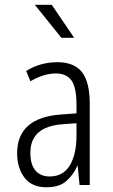

<svg xmlns="http://www.w3.org/2000/svg" viewBox="-20 -770 469 799"><path d="M298.3 -206.1V-257.3L240.2 -252.9Q173.3 -248 139.9 -218.5Q106.4 -189 106.4 -133.8Q106.4 -85 127.7 -60.3Q148.9 -35.6 186.5 -35.6Q242.2 -35.6 270.5 -81.5Q298.3 -127.9 298.3 -206.1ZM150.4 -502Q183.6 -511.2 218.3 -511.2Q288.6 -511.2 321.3 -469.7Q353.5 -428.2 353.5 -337.9V-1V0H352.1H312H311V-1L303.2 -80.6H302.2Q285.2 -42 255.9 -16.6Q241.2 -3.4 220.7 2.9Q199.7 9.3 173.3 9.3Q111.3 9.3 81.1 -31.7Q51.3 -72.3 51.3 -132.3Q51.3 -207 98.1 -247.6Q144.5 -287.1 233.4 -293.5L298.3 -298.3V-334Q298.3 -405.8 277.3 -435.5Q255.9 -464.4 212.4 -464.4Q163.1 -464.4 107.9 -432.6L106.9 -431.6L106 -433.1L89.4 -473.6L88.9 -474.6L89.8 -475.1Q116.7 -492.2 150.4 -502ZM288.6 -612.8H235.4L125 -750H195.3Z"/></svg>

Font: MAUL Condensed Light
Style: Light
Weight: 300
Designer: MAUL
Version: Version 2.137; 2017; ttfautohint (v1.8.3)